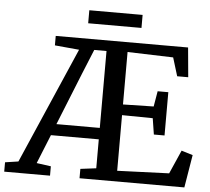

<svg xmlns="http://www.w3.org/2000/svg" viewBox="-95 -958 1116 1021"><g transform="rotate(5 463.5 -447.0)"><path d="M-35.5 0V-50L35 -60.5L304.5 -680.5L174.5 -692.5V-743H881L895.5 -585.5H836.5L806.5 -683.5L562.5 -691V-411L726 -414.5L740 -497H797V-266H740L726.5 -352L562.5 -354V-57L839 -67.5L894.5 -193.5L955 -175L926 0H366.5V-50L450.5 -60.5V-215H195L132.5 -60.5L209 -50V0ZM219 -276H450.5V-686.5H385L331 -554.5ZM625 -894.5V-825H340.5V-894.5Z"/></g></svg>

Font: Merriweather Medium
Style: Regular
Weight: 500
Version: Version 2.100